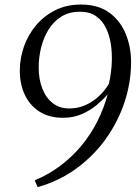

<svg xmlns="http://www.w3.org/2000/svg" viewBox="-20 -766 600 824"><path d="M141.5 37 129 8Q191 -18 241.8 -56.8Q292.5 -95.5 331.5 -143.2Q370.5 -191 398.2 -246.2Q426 -301.5 442 -361Q423.5 -339.5 396 -316.2Q368.5 -293 332.2 -276.8Q296 -260.5 250.5 -260.5Q190.5 -260.5 149 -287.2Q107.5 -314 86.2 -359.8Q65 -405.5 65 -462Q65 -516 83 -566.8Q101 -617.5 135.2 -658Q169.5 -698.5 218 -722.5Q266.5 -746.5 327 -746.5Q401.5 -746.5 449 -711.8Q496.5 -677 519.5 -620.8Q542.5 -564.5 542.5 -499.5Q542.5 -411.5 514 -326.2Q485.5 -241 432.5 -167.8Q379.5 -94.5 305.5 -41.2Q231.5 12 141.5 37ZM277 -300.5Q313 -300.5 345 -314.2Q377 -328 403 -351.8Q429 -375.5 447 -405.5Q452 -424.5 455.8 -453Q459.5 -481.5 460 -505Q461 -539.5 455.8 -576.2Q450.5 -613 435.2 -645Q420 -677 392 -696.8Q364 -716.5 319.5 -715.5Q275 -715 242 -694Q209 -673 187.8 -638Q166.5 -603 156.2 -561Q146 -519 146 -476Q146 -425.5 161.8 -385.5Q177.5 -345.5 206.8 -323Q236 -300.5 277 -300.5Z"/></svg>

Font: Merriweather 96pt Light
Style: Italic
Weight: 300
Italic angle: -7.8°
Version: Version 2.101